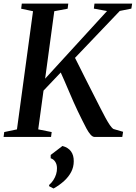

<svg xmlns="http://www.w3.org/2000/svg" viewBox="-31 -763 756 1070"><path d="M-11 0 -7.5 -27 63.5 -42 153 -700.5 87 -714.5 90.5 -743H349.5L346 -714.5L271.5 -700.5L220.5 -324.5L565.5 -701.5L492 -715L495.5 -743H705.5L701 -715L636.5 -702L387 -440.5Q397.5 -420.5 410.5 -394Q423.5 -367.5 438.2 -338.5Q453 -309.5 467.2 -281.2Q481.5 -253 493.5 -229.5Q512.5 -192.5 528.2 -161.2Q544 -130 557.2 -105.8Q570.5 -81.5 581.5 -65.5Q592.5 -49.5 601.5 -44L655 -28.5L650.5 0H494Q484 -1 473.2 -13.2Q462.5 -25.5 451 -46.5Q439.5 -67.5 427.2 -93Q415 -118.5 402 -144.5Q391.5 -166.5 379 -194.5Q366.5 -222.5 353.8 -252.8Q341 -283 329 -310.5Q317 -338 307.5 -359L211.5 -258L182 -42L257 -27L253.5 0ZM242.5 274.5 243 267.5Q256.5 256 266.5 240.5Q276.5 225 281.8 207.8Q287 190.5 286.5 174Q286.5 153.5 277 138.8Q267.5 124 251.5 119V100.5L317 50.5Q349 59 364.8 80.8Q380.5 102.5 380 136Q380 167.5 365.8 195Q351.5 222.5 326 245.8Q300.5 269 267.5 287.5Z"/></svg>

Font: Merriweather 96pt Medium
Style: Italic
Weight: 500
Italic angle: -7.8°
Version: Version 2.101